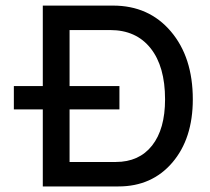

<svg xmlns="http://www.w3.org/2000/svg" viewBox="-20 -670 754 690"><path d="M29.8 -360.8H133.8V-649.9H386.2Q515.1 -649.9 594 -557.1Q672.9 -464.4 672.9 -313Q672.9 -171.9 599.4 -85.9Q525.9 0 405.8 0H133.8V-276.9H29.8ZM230 -562V-360.8H409.2V-276.9H230V-87.9H396Q480 -87.9 526.6 -147Q573.2 -206.1 573.2 -313Q573.2 -431.2 521.2 -496.6Q469.2 -562 376 -562Z"/></svg>

Font: Overused Grotesk Medium
Style: Regular
Weight: 500
Version: Version 0.002